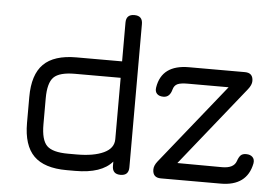

<svg xmlns="http://www.w3.org/2000/svg" viewBox="-50 -769 1216 838"><g transform="rotate(5 558.0 -350.0)"><path d="M270 0Q172 0 126 -46Q80 -92 80 -190V-304Q80 -402 126 -448Q172 -494 270 -494H470V-664Q470 -700 506 -700Q542 -700 542 -664V-36Q542 0 506 0Q470 0 470 -36V-55Q423 0 308 0ZM683 0Q647 0 647 -36Q647 -53 662 -72L943 -422H763Q733 -422 719 -415.5Q705 -409 700 -391Q691 -356 663 -356Q644 -356 634.5 -366Q625 -376 628 -394Q644 -494 763 -494H1008Q1044 -494 1044 -458Q1044 -441 1028 -421L749 -73L945 -72Q996 -72 1007 -104Q1013 -122 1021 -130Q1029 -138 1045 -138Q1063 -138 1073 -128Q1083 -118 1080 -100Q1060 0 945 0ZM308 -72Q382 -72 426 -92.5Q470 -113 470 -153V-422H270Q202 -422 177 -397Q152 -372 152 -304V-190Q152 -122 177 -97Q202 -72 270 -72Z"/></g></svg>

Font: Jura SemiBold
Style: Regular
Weight: 600
Designer: Daniel Johnson, Alexei Vanyashin
Foundry: Daniel Johnson
Version: Version 5.103